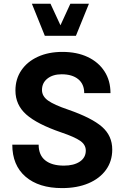

<svg xmlns="http://www.w3.org/2000/svg" viewBox="-20 -988 657 1014"><path d="M44.9 -224.1H184.1Q184.1 -168.9 219 -141.1Q253.9 -113.3 317.4 -113.3Q370.1 -113.3 401.6 -134.5Q433.1 -155.8 433.1 -192.9Q433.1 -223.6 403.8 -244.1Q374.5 -264.6 303.7 -288.6Q175.8 -332.5 118.7 -383.3Q61.5 -434.1 61.5 -509.8Q61.5 -570.8 92.8 -616.7Q124 -662.6 179.9 -688.2Q235.8 -713.9 309.6 -713.9Q386.2 -713.9 443.1 -687Q500 -660.2 531.7 -611.3Q563.5 -562.5 563.5 -496.1H424.8Q424.8 -543.9 393.1 -569.8Q361.3 -595.7 305.7 -595.7Q259.3 -595.7 230.5 -573Q201.7 -550.3 201.7 -512.7Q201.7 -480 233.6 -457Q265.6 -434.1 340.8 -408.7Q464.4 -365.7 518.6 -318.4Q572.8 -271 572.8 -198.2Q572.8 -136.7 539.6 -90.8Q506.3 -44.9 446.8 -19.8Q387.2 5.4 307.6 5.4Q185.1 5.4 115 -54.9Q44.9 -115.2 44.9 -224.1ZM148.4 -968.3H246.6L299.3 -854.5L351.6 -968.3H449.7L380.9 -798.8H216.8Z"/></svg>

Font: Estedad-FD Bold
Style: Regular
Weight: 700
Designer: Amin Abedi
Version: Version 7.3